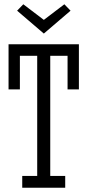

<svg xmlns="http://www.w3.org/2000/svg" viewBox="-20 -878 409 898"><path d="M73 -460V-617H154V-55H84V0H285V-55H215V-617H296V-460H349V-671H20V-460ZM281 -858 185 -785 89 -858 60 -828 185 -721 310 -828Z"/></svg>

Font: Stint Ultra Condensed
Style: Regular
Weight: 400
Width: 1
Designer: Astigmatic (AOETI)
Foundry: Astigmatic (AOETI)
Version: Version 1.000